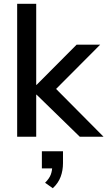

<svg xmlns="http://www.w3.org/2000/svg" viewBox="-20 -725 569 1018"><path d="M71 0V-705H172V-275H174L386 -488H511L254 -230V-277L529 0H403L174 -223H172V0ZM260 273 219 244Q242 221 249.5 200Q257 179 257 155L281 168H202V77H314V140Q314 179 301.5 212.5Q289 246 260 273Z"/></svg>

Font: Nunito Sans 12pt ExtraLight 12pt SemiBold
Style: Regular
Weight: 600
Version: Version 3.101;gftools[0.9.27]